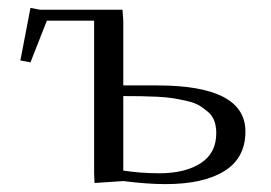

<svg xmlns="http://www.w3.org/2000/svg" viewBox="-20 -464 695 492"><path d="M32.2 -309.1 58.1 -443.8 83 -439H293.9L295.9 -411.1V-245.1H382.8Q608.9 -245.1 608.9 -127Q608.9 -59.1 554.9 -25.6Q501 7.8 403.8 7.8Q358.4 7.8 295.9 0L222.2 4.9L221.2 -20V-411.1H100.1L58.1 -304.2ZM295.9 -26.9Q340.8 -20 388.2 -20Q454.1 -20 494.1 -45.7Q534.2 -71.3 534.2 -123Q534.2 -140.1 529.3 -153.8Q524.4 -167.5 513.4 -177Q502.4 -186.5 490.7 -193.6Q479 -200.7 459.5 -205.1Q439.9 -209.5 424.1 -212.2Q408.2 -214.8 383.1 -216.1Q357.9 -217.3 340.8 -217.5Q323.7 -217.8 295.9 -217.8Z"/></svg>

Font: Dehuti Alt
Style: Book
Weight: 400
Version: Version 1.2